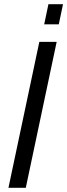

<svg xmlns="http://www.w3.org/2000/svg" viewBox="-20 -888 318 908"><path d="M166 -690H248L102 0H20ZM209 -868H278L258 -773H189Z"/></svg>

Font: Decalotype
Style: Italic
Weight: 400
Italic angle: -12°
Designer: Alfredo Marco Pradil
Foundry: Alfredo Marco Pradil
Version: Version 1.0